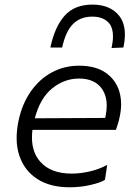

<svg xmlns="http://www.w3.org/2000/svg" viewBox="-20 -784 568 814"><path d="M274.5 10Q192.5 10 138 -25.2Q83.5 -60.5 62 -124Q50.5 -158.5 50.5 -199Q50.5 -233 58.5 -271.5Q73.5 -343 110 -395.5Q146.5 -448 199.2 -476.8Q252 -505.5 315.5 -505.5Q384.5 -505.5 427.2 -476.2Q470 -447 485.5 -397.5Q493.5 -371 493.5 -342Q493.5 -315.5 487 -287Q484.5 -274 480 -259.5Q475.5 -245 471.5 -233.5H117.5Q115.5 -216.5 115.5 -201Q115.5 -138 151 -98Q195.5 -48 284 -48Q321.5 -48 361.8 -57.5Q402 -67 434.5 -85L425 -21.5Q407 -10 364.5 0Q322 10 274.5 10ZM315 -451Q253.5 -451 202 -410Q150.5 -369 127.5 -282.5L426 -284Q427 -289.5 428 -294Q432.5 -316.5 432.5 -336.5Q432.5 -377.5 412.5 -407Q382 -451 315 -451ZM453 -580.5Q459 -608.5 459 -630Q459 -664 444.5 -683Q421 -713.5 371 -713.5Q321 -713.5 289.8 -682.5Q258.5 -651.5 243.5 -582.5H193.5Q212.5 -671.5 254.5 -718Q296.5 -764.5 372 -764.5Q446.5 -764.5 484.5 -718Q509.5 -687 509.5 -637.5Q509.5 -612.5 503 -582.5Z"/></svg>

Font: Heraclito Light
Style: Italic
Weight: 300
Italic angle: -12°
Designer: Kostas Bartsokas (font) & Cristiano Sobral (main changes)
Foundry: Kostas Bartsokas (font) & Cristiano Sobral (main changes)
Version: Version 1.00;July 8, 2020;FontCreator 13.0.0.2655 64-bit